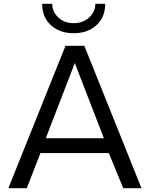

<svg xmlns="http://www.w3.org/2000/svg" viewBox="-20 -991 789 1011"><path d="M202 -971H255Q255 -929 287 -899Q319 -869 368 -869Q417 -869 449.5 -899Q482 -929 482 -971H534Q534 -900 487.5 -858Q441 -816 368 -816Q295 -816 248.5 -858Q202 -900 202 -971ZM553 -185H193L121 0H24L325 -750H424L725 0H629ZM527 -263 374 -659 221 -263Z"/></svg>

Font: Oakes Grotesk
Style: Regular
Weight: 400
Designer: Samuel Oakes
Foundry: Samuel Oakes
Version: Version 1.000;PS 001.000;hotconv 1.0.88;makeotf.lib2.5.64775